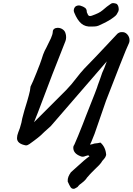

<svg xmlns="http://www.w3.org/2000/svg" viewBox="-20 -890 835 1208"><path d="M447 -811Q444 -819 444 -825Q444 -835 451 -845Q456 -852 466 -854.5Q476 -857 484 -855Q505 -849 515.5 -840.5Q526 -832 526 -816Q526 -812 528.5 -808Q531 -804 531 -803Q535 -789 547 -789Q549 -789 557 -791Q582 -800 597.5 -807.5Q613 -815 626 -826Q653 -850 676 -865Q685 -872 697 -870Q717 -867 718 -861L720 -859Q727 -848 727 -830V-829Q727 -825 725 -819.5Q723 -814 720 -810Q715 -798 706 -790Q697 -782 675 -767Q649 -750 601 -729Q589 -724 575.5 -723.5Q562 -723 557 -723Q517 -720 491.5 -742Q466 -764 447 -811ZM554 4 546 20Q562 18 574 13Q598 11 612 7Q645 36 648 85Q644 100 635 109.5Q626 119 624 122Q617 135 603 149.5Q589 164 576 176Q576 176 558 194Q556 196 545.5 207Q535 218 529 226V225Q518 244 495 261Q477 274 473 280Q469 288 453 295Q449 298 443 298Q429 298 422 284Q418 276 415.5 272.5Q413 269 406 252Q405 235 410.5 221.5Q416 208 426 194L456 167Q513 114 543 93L535 87L517 92Q509 96 500 96Q493 96 487 93Q441 76 441 39Q441 36 443 26Q441 39 471.5 -35.5Q502 -110 521 -161Q595 -346 595 -353Q607 -384 611 -397Q623 -436 635 -459L652 -504L299 -96Q292 -90 260 -61Q233 -34 218 -23Q211 -18 194.5 -5Q178 8 165 16.5Q152 25 144 25Q87 15 87 -21Q87 -37 95 -57.5Q103 -78 105 -84Q117 -122 120 -145Q131 -190 151 -253Q153 -261 161.5 -290.5Q170 -320 172 -345Q186 -372 210 -433L224 -469Q228 -477 242 -518Q251 -549 261 -570L271 -589Q290 -626 300.5 -649.5Q311 -673 312 -689Q312 -702 321 -708.5Q330 -715 343 -715Q360 -715 374 -705.5Q388 -696 392 -681Q396 -670 396 -656Q396 -643 392 -632L309 -421L218 -181L194 -121L396 -323Q430 -358 460 -398Q486 -432 510 -458Q534 -484 569 -519L592 -543L719 -678Q732 -688 744 -688Q766 -690 780.5 -674Q795 -658 795 -637Q795 -628 792 -620Q779 -594 734 -479.5Q689 -365 647 -256L575 -48Q570 -34 554 4ZM443 25V26Z"/></svg>

Font: Caveat
Style: Bold
Weight: 700
Designer: Pablo Impallari
Foundry: Pablo Impallari
Version: Version 1.500; ttfautohint (v1.6)